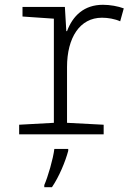

<svg xmlns="http://www.w3.org/2000/svg" viewBox="-20 -561 570 802"><path d="M60 0H413V-40L260 -48V-281C260 -403 313 -487 406 -487C431 -487 460 -482 482 -472L497 -526C473 -535 440 -541 410 -541C331 -541 284 -495 260 -431H257L251 -532H74V-492L205 -483V-48L60 -40ZM165 212V221H197C227 177 253 114 265 69V61H207C202 103 180 178 165 212Z"/></svg>

Font: Noto Sans Mono Condensed Light
Style: Regular
Weight: 300
Width: 3
Designer: Monotype Design Team
Foundry: Monotype Imaging Inc.
Version: Version 2.014